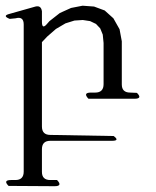

<svg xmlns="http://www.w3.org/2000/svg" viewBox="-24 -515 544 669"><path d="M284.2 -170.9Q263.7 -192.4 293 -192.4H307.6Q336.9 -192.4 336.9 -221.7V-365.2L334 -394.5L325.2 -416L310.5 -431.6L290 -441.4L264.6 -445.3L235.4 -443.4L204.1 -433.6L170.9 -414.1L140.6 -387.7L122.1 -368.2V-74.2Q122.1 -44.9 151.4 -44.9L372.1 -41Q394.5 -24.4 366.2 -24.4H151.4Q122.1 -24.4 122.1 4.9V84Q122.1 112.3 151.4 112.3H174.8Q195.3 133.8 166 133.8L5.9 132.8Q-14.6 112.3 14.6 112.3H29.3Q58.6 112.3 58.6 83V-429.7Q58.6 -459 30.3 -451.2L9.8 -449.2Q-17.6 -460 9.8 -466.8L99.6 -492.2Q119.1 -497.1 122.1 -475.6V-439.5Q122.1 -410.2 140.6 -432.6L148.4 -441.4L184.6 -469.7L223.6 -487.3L263.7 -495.1L303.7 -492.2L340.8 -478.5L371.1 -451.2L392.6 -413.1L400.4 -371.1V-220.7Q400.4 -192.4 429.7 -192.4L453.1 -191.4Q473.6 -170.9 444.3 -170.9Z"/></svg>

Font: B2 Hana
Style: Regular
Weight: 500
Version: 2020-08-05; (max)